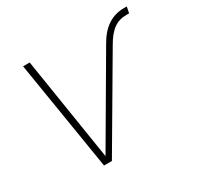

<svg xmlns="http://www.w3.org/2000/svg" viewBox="-121 -667 824 805"><g transform="rotate(-30 291.0 -265.0)"><path d="M166 0H204L450 -419C484 -478 516 -500 563 -500H576L582 -530H569C510 -530 464 -500 429 -438L191 -31L112 -530H80Z"/></g></svg>

Font: Geist Thin
Style: Italic
Weight: 100
Italic angle: -12°
Designer: Basement.studio, Andrés Briganti, Mateo Zaragoza
Foundry: Basement.studio, Vercel, Andrés Briganti, Guido Ferreyra, Mateo Zaragoza
Version: Version 1.500